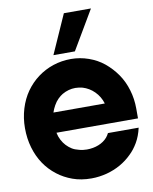

<svg xmlns="http://www.w3.org/2000/svg" viewBox="-123 -1310 1127 1410"><g transform="rotate(-10 440.0 -605.0)"><path d="M855 -438V-365H247Q253 -335 266.5 -309.5Q280 -284 297 -266Q316 -246 337 -233Q358 -220 388 -213Q401 -209 415.5 -207Q430 -205 446 -205Q494 -205 534 -221Q574 -237 599 -266Q605 -273 610 -281Q615 -289 619 -297H848Q834 -235 807 -189Q780 -143 747 -112Q709 -74 661.5 -47Q614 -20 558 -5Q531 2 502 6Q473 10 443 10Q366 10 303.5 -12.5Q241 -35 192 -73Q85 -155 45 -292Q25 -360 25 -438Q25 -513 46 -582Q67 -651 105 -705Q144 -760 196.5 -799Q249 -838 312 -859Q376 -880 445 -880Q512 -880 576 -857.5Q640 -835 689 -795Q740 -753 777.5 -699Q815 -645 835 -577Q855 -511 855 -438ZM251 -515H634Q618 -568 580 -606Q543 -643 493 -658Q480 -661 467 -663Q454 -665 440 -665Q389 -665 342 -638Q325 -628 306.5 -610Q288 -592 273 -565Q259 -540 251 -515ZM484 -930H324L453 -1220H655Z"/></g></svg>

Font: Boldonse
Style: Regular
Weight: 400
Designer: Universitype Foundry
Foundry: Universitype Foundry
Version: Version 1.000; ttfautohint (v1.8.4.7-5d5b)